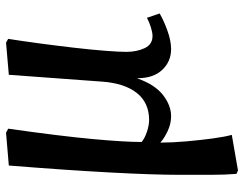

<svg xmlns="http://www.w3.org/2000/svg" viewBox="-104 -454 789 620"><g transform="rotate(-90 290.0 -144.5)"><path d="M49 230 38 225Q35 186 35 144Q35 102 35 39Q35 -42 42.5 -182.5Q50 -323 65 -510L171 -519L184 -512Q160 -343 150.5 -239.5Q141 -136 141 -81Q155 -70 175.5 -63.5Q196 -57 212 -57Q268 -57 299.5 -97Q331 -137 336 -210L358 -510L462 -519L474 -512Q467 -468 459.5 -412Q452 -356 445.5 -300Q439 -244 435.5 -198.5Q432 -153 432 -131Q432 -97 444 -71.5Q456 -46 483 -46Q494 -46 510.5 -51Q527 -56 542 -64L556 -23Q534 -10 501 2Q468 14 441 14Q401 14 374 -14.5Q347 -43 347 -94H346Q326 -38 292.5 -12Q259 14 224 14Q200 14 176.5 3Q153 -8 140 -20H139Q139 17 143 63Q147 109 152.5 149Q158 189 164 210Z"/></g></svg>

Font: Literata 36pt Medium
Style: Italic
Weight: 500
Italic angle: -2°
Designer: Latin by Veronika Burian and Jose Scaglione. Greek by Irene Vlachou. Cyrillic by Vera Evstafieva
Foundry: TypeTogether
Version: Version 3.002